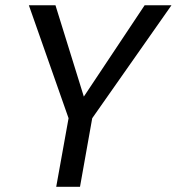

<svg xmlns="http://www.w3.org/2000/svg" viewBox="-20 -717 678 737"><path d="M243.2 -263.2 90.8 -696.8H192.9L301.8 -346.2L535.2 -696.8H638.2L334 -263.2L287.1 0H195.8Z"/></svg>

Font: SVN-Poppins
Style: Italic
Weight: 400
Italic angle: -10°
Designer: Ninad Kale (Devanagari), Jonny Pinhorn (Latin)
Foundry: Indian Type Foundry
Version: Version 3.002 2017